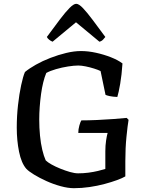

<svg xmlns="http://www.w3.org/2000/svg" viewBox="-20 -988 777 1008"><path d="M368 0Q337 0 298.5 -10.5Q260 -21 223.5 -37.5Q187 -54 158.5 -71.5Q130 -89 118 -102Q92 -132 80 -191.5Q68 -251 68 -318Q68 -378 74.5 -436Q81 -494 91 -540.5Q101 -587 111 -610Q134 -629 168.5 -648.5Q203 -668 244.5 -684Q286 -700 327.5 -710Q369 -720 405 -720Q443 -720 484 -711Q525 -702 562 -687.5Q599 -673 623 -655Q619 -594 611 -548Q603 -502 596 -479Q571 -480 555.5 -483.5Q540 -487 534 -490L508 -615Q496 -621 474 -628Q452 -635 429.5 -639.5Q407 -644 391 -644Q369 -644 337 -639Q305 -634 274 -625Q243 -616 223 -605Q214 -584 207 -555.5Q200 -527 195.5 -494Q191 -461 188.5 -427Q186 -393 186 -361Q186 -317 190 -276Q194 -235 202 -201.5Q210 -168 220 -146Q230 -136 250.5 -124.5Q271 -113 297 -102.5Q323 -92 347.5 -85Q372 -78 390 -78Q418 -78 444.5 -81.5Q471 -85 494 -90.5Q517 -96 533 -101V-194Q533 -224 537 -250.5Q541 -277 545 -290H391Q391 -309 396.5 -328.5Q402 -348 407 -356Q446 -356 489.5 -358Q533 -360 574 -363Q615 -366 645 -369L655 -359Q650 -330 644 -270.5Q638 -211 638 -142V-62Q623 -53 594.5 -42.5Q566 -32 528.5 -22Q491 -12 450 -6Q409 0 368 0ZM256 -769Q246 -773 237.5 -780Q229 -787 226 -794Q265 -847 294.5 -886Q324 -925 345.5 -946.5Q367 -968 380 -968Q394 -968 415.5 -945.5Q437 -923 466.5 -883.5Q496 -844 533 -794Q529 -789 521.5 -780.5Q514 -772 502 -769L379 -871Z"/></svg>

Font: Texturina 12pt Medium
Style: Regular
Weight: 500
Designer: Guillermo Torres Carreño
Foundry: Omnibus-Type
Version: Version 1.002